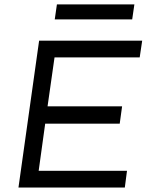

<svg xmlns="http://www.w3.org/2000/svg" viewBox="-20 -843 659 863"><path d="M63 0 155.8 -660.2H619.1L607.9 -585H225.1L193.8 -365.2H528.8L518.1 -287.1H183.1L153.8 -75.2H550.8L541 0ZM226.1 -755.9 235.8 -823.2H584L574.2 -755.9Z"/></svg>

Font: Human Sans
Style: Italic
Weight: 400
Italic angle: -8°
Designer: Tim Radville
Foundry: Continuum
Version: Version 1.000;FEAKit 1.0